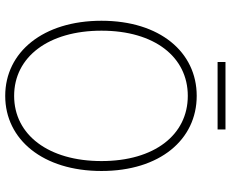

<svg xmlns="http://www.w3.org/2000/svg" viewBox="-96 -796 905 754"><g transform="rotate(90 357.0 -419.5)"><path d="M357 13C529 13 652 -136 652 -365C652 -594 529 -739 357 -739C185 -739 62 -594 62 -365C62 -136 185 13 357 13ZM357 -22C204 -22 101 -157 101 -365C101 -573 204 -704 357 -704C510 -704 613 -573 613 -365C613 -157 510 -22 357 -22ZM224 -821H489V-852H224Z"/></g></svg>

Font: Source Han Sans CN ExtraLight
Style: Regular
Weight: 250
Designer: Ryoko NISHIZUKA (kana & ideographs); Paul D. Hunt (Latin, Greek & Cyrillic); Wenlong ZHANG (bopomofo); Sandoll Communica
Foundry: Adobe Systems Incorporated
Version: Version 1.004;PS 1.004;hotconv 16.6.51;makeotf.lib2.5.65220